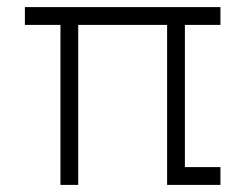

<svg xmlns="http://www.w3.org/2000/svg" viewBox="-20 -520 690 540"><path d="M50 -450H150V0H200V-450H450V0H600V-50H500V-450H600V-500H50Z"/></svg>

Font: LS-VG5000 Light
Style: Regular
Weight: 400
Designer: Justin Bihan, 2021
Foundry: Justin Bihan, 2021
Version: Version 1.000;Glyphs 3.1.2 (3151)